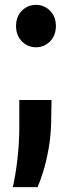

<svg xmlns="http://www.w3.org/2000/svg" viewBox="-20 -562 283 790"><path d="M128 -367.5Q94 -367.5 70 -392Q46 -416.5 46 -455Q46 -493.5 70 -517.8Q94 -542 128 -542Q162 -542 186 -517.8Q210 -493.5 210 -455Q210 -416.5 186 -392Q162 -367.5 128 -367.5ZM32.5 208Q43 165.5 51.2 97.2Q59.5 29 59.5 -47.5V-150.5H192L190.5 -63Q189.5 -3.5 180 49.8Q170.5 103 157.8 144Q145 185 134.5 208Z"/></svg>

Font: Spline Sans SemiBold
Style: Regular
Weight: 600
Designer: Eben Sorkin, Mirko Velimirovic
Foundry: Sorkin Type
Version: Version 1.000; ttfautohint (v1.8.3)